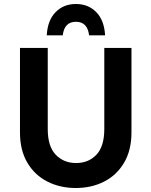

<svg xmlns="http://www.w3.org/2000/svg" viewBox="-20 -930 758 961"><path d="M80 -267V-690H219V-284Q219 -197 259 -155.5Q299 -114 361 -114Q423 -114 462.5 -155.5Q502 -197 502 -284V-690H638V-267Q638 -178 601 -115.5Q564 -53 501 -21Q438 11 359 11Q281 11 217.5 -21Q154 -53 117 -115.5Q80 -178 80 -267ZM506 -753H426Q418 -821 360 -821Q302 -821 294 -753H214Q218 -828 258 -869Q298 -910 360 -910Q422 -910 462 -869Q502 -828 506 -753Z"/></svg>

Font: Radio Canada SemiBold
Style: Regular
Weight: 600
Designer: Charles Daoud, Etienne Aubert Bonn, Alexandre Saumier Demers, Jacques Le Bailly
Foundry: Radio-Canada
Version: Version 2.104; ttfautohint (v1.8.4.7-5d5b);gftools[0.9.28.de